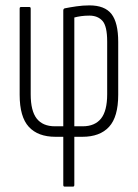

<svg xmlns="http://www.w3.org/2000/svg" viewBox="-20 -508 512 713"><path d="M220 185Q215 185 215 179V0H186Q121 0 87 -37Q53 -74 53 -156V-476Q53 -482 58 -482H89Q94 -482 94 -476V-158Q94 -96 116.5 -67.5Q139 -39 184 -39H215V-469Q215 -475 220 -477Q240 -481 264 -484.5Q288 -488 312 -488Q369 -488 394 -456Q419 -424 419 -352V-156Q419 -74 385 -37Q351 0 286 0H256V179Q256 185 251 185ZM256 -39H287Q332 -39 355 -67.5Q378 -96 378 -158V-354Q378 -411 360.5 -430.5Q343 -450 312 -450Q295 -450 281 -448Q267 -446 256 -443Z"/></svg>

Font: Sofia Sans Extra Condensed Light
Style: Regular
Weight: 300
Designer: Botio Nikoltchev, Ani Petrova
Foundry: lettersoup
Version: Version 4.101